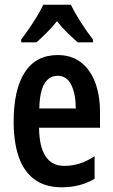

<svg xmlns="http://www.w3.org/2000/svg" viewBox="-20 -786 479 816"><path d="M225 -552Q284 -552 324 -521Q364 -490 384.5 -435.5Q405 -381 405 -310V-243H146Q148 -81 253 -81Q286 -81 317 -90.5Q348 -100 382 -122V-26Q351 -8 316.5 1Q282 10 244 10Q170 10 124.5 -25Q79 -60 58.5 -122.5Q38 -185 38 -268Q38 -406 85.5 -479Q133 -552 225 -552ZM225 -464Q190 -464 169.5 -431.5Q149 -399 147 -325H302Q302 -386 283 -425Q264 -464 225 -464ZM281 -766Q297 -733 322.5 -693Q348 -653 375 -618V-606H310Q291 -623 267 -646Q243 -669 222 -696Q200 -668 176 -644.5Q152 -621 135 -606H70V-618Q86 -639 104.5 -666Q123 -693 139 -719.5Q155 -746 164 -766Z"/></svg>

Font: Noto Sans Gujarati UI ExtraCondensed SemiBold
Style: Regular
Weight: 600
Width: 2
Designer: Jelle Bosma - Monotype Design Team, Universal Thirst
Foundry: Monotype Imaging Inc.
Version: Version 2.106; ttfautohint (v1.8.4.7-5d5b)